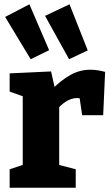

<svg xmlns="http://www.w3.org/2000/svg" viewBox="-20 -875 524 895"><path d="M25 0V-86L101 -111L86 -87V-447L104 -420L25 -448V-533L218 -542L239 -449L218 -454Q264 -501 308 -525.5Q352 -550 401 -550Q433 -550 470 -540L461 -338H363L347 -446L362 -414Q357 -416 351.5 -417Q346 -418 340 -418Q313 -418 286.5 -401Q260 -384 243 -360L256 -404V-87L237 -111L333 -86V0ZM123 -599 4 -796 117 -855 209 -641ZM302 -599 190 -801 304 -855 389 -640Z"/></svg>

Font: Bitter Thin ExtraBold
Style: Regular
Weight: 800
Version: Version 3.020